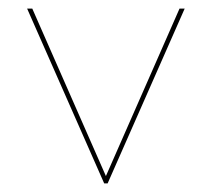

<svg xmlns="http://www.w3.org/2000/svg" viewBox="-20 -426 492 446"><path d="M409 -406 230 0H222L43 -406H55L226 -17L397 -406Z"/></svg>

Font: Ysabeau Hairline
Style: Regular
Weight: 100
Designer: Christian Thalmann (Catharsis Fonts)
Version: Version 0.003